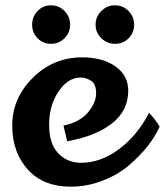

<svg xmlns="http://www.w3.org/2000/svg" viewBox="-20 -697 621 723"><path d="M101 -604Q101 -634 121.5 -655.5Q142 -677 172 -677Q202 -677 223 -655.5Q244 -634 244 -604Q244 -574 223 -553Q202 -532 172 -532Q142 -532 121.5 -553Q101 -574 101 -604ZM361.5 -655.5Q383 -677 413 -677Q443 -677 464 -655.5Q485 -634 485 -604Q485 -574 464.5 -553Q444 -532 413.5 -532Q383 -532 361.5 -553Q340 -574 340 -604Q340 -634 361.5 -655.5ZM283 -405Q236 -405 200.5 -352.5Q165 -300 165 -227.5Q165 -155 199.5 -119.5Q234 -84 285 -84Q360 -84 429 -136Q498 -188 541 -272Q563 -251 581 -220Q548 -145 464 -73Q422 -38 364.5 -16Q307 6 246 6Q146 6 88 -55Q26 -121 26 -224Q26 -327 103.5 -404Q181 -481 289 -481Q366 -481 414 -447.5Q462 -414 463 -357Q463 -280 401.5 -232Q340 -184 233 -165L219 -224Q281 -237 311.5 -274Q342 -311 342 -345.5Q342 -380 323.5 -392.5Q305 -405 283 -405Z"/></svg>

Font: Lily Script One
Style: Regular
Weight: 400
Designer: Julia Petretta
Foundry: Julia Petretta
Version: Version 1.002;PS 001.001;hotconv 1.0.70;makeotf.lib2.5.58329